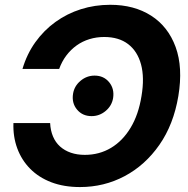

<svg xmlns="http://www.w3.org/2000/svg" viewBox="-20 -758 774 789"><path d="M308.6 10.7Q242.7 10.7 190.9 -9Q139.2 -28.8 104 -64.5Q68.8 -100.1 51 -148.2Q33.2 -196.3 35.2 -252.4H186Q187.5 -221.7 197.8 -197.3Q208 -172.9 226.8 -156Q245.6 -139.2 271.2 -130.4Q296.9 -121.6 328.6 -121.6Q388.2 -121.6 436.3 -150.4Q484.4 -179.2 516.8 -233.2Q549.3 -287.1 561.5 -363.3Q574.2 -439 559.6 -493.2Q544.9 -547.4 506.6 -576.7Q468.3 -606 408.2 -606Q376.5 -606 347.7 -597.2Q318.8 -588.4 294.9 -571.3Q271 -554.2 252.7 -530Q234.4 -505.9 223.1 -474.6H72.3Q90.3 -535.6 125.2 -584.5Q160.2 -633.3 207.8 -667.7Q255.4 -702.1 312.5 -720.2Q369.6 -738.3 433.1 -738.3Q531.2 -738.3 601.1 -693.6Q670.9 -648.9 701.7 -564.9Q732.4 -481 712.9 -363.3Q693.4 -246.6 635 -162.8Q576.7 -79.1 492.2 -34.2Q407.7 10.7 308.6 10.7ZM356.4 -280.8Q318.8 -280.8 296.4 -307.9Q273.9 -335 280.3 -373.5Q285.6 -404.8 311 -426Q336.4 -447.3 368.7 -447.3Q406.2 -447.3 428.5 -420.2Q450.7 -393.1 444.8 -355Q439.5 -323.2 414.1 -302Q388.7 -280.8 356.4 -280.8Z"/></svg>

Font: Inter 24pt
Style: Bold Italic
Weight: 700
Italic angle: -9.3988°
Version: Version 4.001;git-66647c0bb